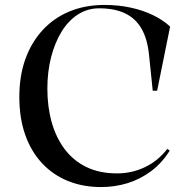

<svg xmlns="http://www.w3.org/2000/svg" viewBox="-20 -743 768 778"><path d="M667.8 -132.7Q636.4 -82.5 592.7 -49.8Q549 -17.1 497.4 -1Q445.8 15 389.4 15Q316.4 15 255.7 -9.5Q195 -34 150.5 -81.5Q106.1 -129 82.2 -196.7Q58.3 -264.4 58.3 -350.9Q58.3 -435 82.7 -503.3Q107.2 -571.5 152.5 -620.8Q197.9 -670.2 261.5 -696.6Q325.2 -723 403.5 -723Q460.8 -723 510.7 -711.9Q560.7 -700.9 601.3 -681Q641.9 -661.1 669.3 -635.1L616.7 -375.3H598.9L584 -519.8Q577.5 -584.7 553.7 -626.4Q529.8 -668.1 487.3 -688.7Q444.8 -709.3 381.4 -709.3Q334.7 -709.3 295.9 -684.4Q257.1 -659.5 229.7 -615Q202.3 -570.4 187.1 -511.4Q171.9 -452.5 171.9 -383.9Q171.9 -310.6 189.4 -248Q207 -185.3 242.2 -138.5Q277.4 -91.7 330.3 -66.1Q383.2 -40.4 454.1 -40.4Q514.9 -40.4 568 -66Q621.1 -91.6 657.8 -139.7Z"/></svg>

Font: Kalnia Thin
Style: Regular
Weight: 100
Version: Version 1.105